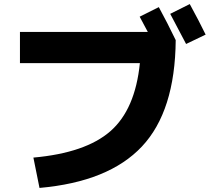

<svg xmlns="http://www.w3.org/2000/svg" viewBox="-20 -870 1040 943"><path d="M760 -835Q801 -760 843 -673Q840 -324 677 -150.5Q514 23 174 53L144 -96Q400 -119 522 -225.5Q644 -332 667 -560H78V-713H706Q691 -742 666 -788ZM990 -700 894 -654Q840 -758 816 -802L912 -850Q958 -766 990 -700Z"/></svg>

Font: Mplus 1p ExtraBold
Style: Regular
Weight: 800
Version: Version 1.061